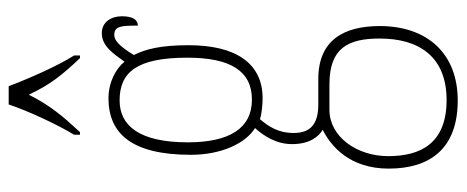

<svg xmlns="http://www.w3.org/2000/svg" viewBox="-328 -478 1048 431"><g transform="rotate(-90 195.5 -262.0)"><path d="M109 -619V-606H115C151 -645 175 -673 199 -721C221 -673 244 -645 281 -606H287V-619C263 -657 235 -721 218 -766H177C162 -721 132 -657 109 -619ZM186 242C292 242 353 173 353 67C353 -13 322 -71 234 -71H177C136 -71 113 -86 113 -126C113 -162 128 -183 144 -202C155 -198 177 -196 191 -196C270 -196 310 -257 310 -362C310 -426 301 -459 288 -485C308 -518 321 -529 333 -529C353 -529 354 -513 354 -476C368 -476 375 -489 375 -512C375 -536 362 -557 337 -557C308 -557 291 -531 273 -506C258 -525 227 -542 191 -542C111 -542 64 -489 64 -357C64 -288 90 -234 124 -213C106 -193 88 -165 88 -130C88 -91 104 -71 120 -61C84 -43 33 -1 33 87C33 180 78 242 186 242ZM188 -220C123 -220 92 -271 92 -364C92 -472 129 -517 186 -517C249 -517 282 -479 282 -365C282 -268 252 -220 188 -220ZM187 217C89 217 61 158 61 86C61 15 105 -46 165 -46H222C304 -46 325 -4 325 67C325 153 286 217 187 217Z"/></g></svg>

Font: Noto Serif ExtraCondensed Thin
Style: Regular
Weight: 100
Width: 2
Designer: Monotype Design Team
Foundry: Monotype Imaging Inc.
Version: Version 2.013